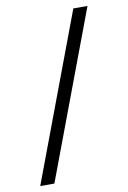

<svg xmlns="http://www.w3.org/2000/svg" viewBox="-89 -784 605 908"><g transform="rotate(-10 213.0 -330.0)"><path d="M397 -730 97 70H29L329 -730Z"/></g></svg>

Font: Kantumruy Pro
Style: Regular
Weight: 400
Designer: Sovichet Tep
Foundry: Sovichet Tep
Version: Version 1.002